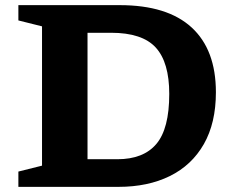

<svg xmlns="http://www.w3.org/2000/svg" viewBox="-20 -727 915 747"><path d="M51.5 0V-59.5L143.5 -82.5V-624.5L51.5 -647.5V-707H445.5Q631 -707 725.5 -620.2Q820 -533.5 820 -368Q820 -248.5 773 -166.2Q726 -84 640.8 -42Q555.5 0 441 0ZM638.5 -361.5Q638.5 -484.5 586 -542Q533.5 -599.5 412 -599.5H320.5V-107.5H436.5Q538 -107.5 588.2 -166.8Q638.5 -226 638.5 -361.5Z"/></svg>

Font: Newsreader 6pt SemiBold
Style: Regular
Weight: 600
Designer: Hugues Gentile
Foundry: Production Type
Version: Version 1.003; ttfautohint (v1.8.3)